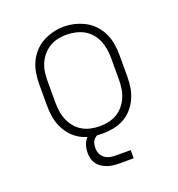

<svg xmlns="http://www.w3.org/2000/svg" viewBox="-129 -648 859 926"><g transform="rotate(-20 300.0 -185.0)"><path d="M300 8Q272 8 243.5 2.5Q215 -3 190 -16.5Q165 -30 146 -51.5Q127 -73 115 -99Q103 -125 98.5 -153.5Q94 -182 94 -210V-320Q94 -348 98.5 -376.5Q103 -405 115 -431Q127 -457 146.5 -478.5Q166 -500 191 -513.5Q216 -527 244 -534Q272 -541 300 -541Q328 -541 356 -534Q384 -527 409 -513.5Q434 -500 453.5 -478.5Q473 -457 485 -431Q497 -405 501.5 -376.5Q506 -348 506 -320V-210Q506 -182 501.5 -153.5Q497 -125 485 -99Q473 -73 454 -51.5Q435 -30 410 -16.5Q385 -3 356.5 2.5Q328 8 300 8ZM300 -30Q323 -30 346 -35Q369 -40 388.5 -51.5Q408 -63 423 -81Q438 -99 447 -120Q456 -141 459.5 -164Q463 -187 463 -210V-320Q463 -343 459.5 -366Q456 -389 447 -410.5Q438 -432 422.5 -450Q407 -468 387 -479Q367 -490 344 -495Q321 -500 298 -500Q275 -500 252.5 -495Q230 -490 210.5 -478Q191 -466 176 -448Q161 -430 152 -409Q143 -388 140 -365.5Q137 -343 137 -320V-210Q137 -187 140.5 -164Q144 -141 153 -120Q162 -99 177 -81Q192 -63 211.5 -51.5Q231 -40 254 -35Q277 -30 300 -30ZM400 171H325Q310 171 294.5 169Q279 167 265 162Q251 157 238 148.5Q225 140 216 127.5Q207 115 203.5 100Q200 85 200 70Q200 50 206.5 30.5Q213 11 227 -3Q241 -17 260.5 -23Q280 -29 300 -29V0Q288 0 276.5 4.5Q265 9 257 18Q249 27 246 39Q243 51 243 63Q243 78 249.5 92Q256 106 268 114.5Q280 123 295 126Q310 129 325 129H400Z"/></g></svg>

Font: Iosevka Curly Slab XLtEx
Style: Regular
Weight: 200
Width: 7
Monospace: yes
Designer: Belleve Invis
Foundry: Belleve Invis
Version: Version 11.1.0; ttfautohint (v1.8.3)